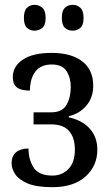

<svg xmlns="http://www.w3.org/2000/svg" viewBox="-20 -765 456 795"><path d="M197 10Q132 10 95.5 -5Q59 -20 43.5 -43Q28 -66 28 -89Q28 -119 46.5 -134.5Q65 -150 98 -150Q98 -104 119.5 -71Q141 -38 197 -38Q237 -38 263.5 -65.5Q290 -93 290 -145Q290 -195 266 -222.5Q242 -250 192 -250H119V-300H192Q238 -300 255.5 -331Q273 -362 273 -405Q273 -443 255.5 -470.5Q238 -498 194 -498Q149 -498 126.5 -468.5Q104 -439 104 -390Q66 -390 49.5 -403.5Q33 -417 33 -446Q33 -490 74.5 -518Q116 -546 194 -546Q275 -546 320.5 -511Q366 -476 366 -410Q366 -361 337.5 -327.5Q309 -294 265 -284V-279Q321 -267 352 -232Q383 -197 383 -145Q383 -78 334 -34Q285 10 197 10ZM281 -638Q262 -638 249 -649.5Q236 -661 236 -691Q236 -721 249 -733Q262 -745 281 -745Q299 -745 312.5 -733Q326 -721 326 -691Q326 -661 312.5 -649.5Q299 -638 281 -638ZM123 -638Q105 -638 92 -649.5Q79 -661 79 -691Q79 -721 92 -733Q105 -745 123 -745Q141 -745 155 -733Q169 -721 169 -691Q169 -661 155 -649.5Q141 -638 123 -638Z"/></svg>

Font: Noto Serif Condensed
Style: Regular
Weight: 400
Width: 3
Designer: Monotype Design Team
Foundry: Monotype Imaging Inc.
Version: Version 2.013; ttfautohint (v1.8.4.7-5d5b)